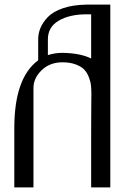

<svg xmlns="http://www.w3.org/2000/svg" viewBox="-20 -812 602 832"><path d="M375 -750H354.5Q282.2 -750 234.9 -722.7Q187.5 -695.3 187.5 -641.6V-573.2Q217.8 -583 250 -583Q327.1 -582 375 -558.6ZM458 -792V0H375Q375 -138.7 375 -228.5Q375 -318.4 375.5 -356Q376 -393.6 376 -404.3Q376 -426.8 374 -443.4Q372.1 -460 364.3 -479.5Q356.4 -499 343.8 -511.7Q331.1 -524.4 307.1 -533.2Q283.2 -542 250 -542Q196.3 -542 160.6 -507.8Q125 -473.6 125 -430.7V0H42V-256.8Q42 -474.6 145.5 -550.8V-641.6Q145.5 -667 155.3 -690.9Q165 -714.8 187.5 -738.3Q210 -761.7 252.9 -776.4Q295.9 -791 354.5 -792Z"/></svg>

Font: wanta
Style: Medium
Weight: 500
Version: Version 0.91